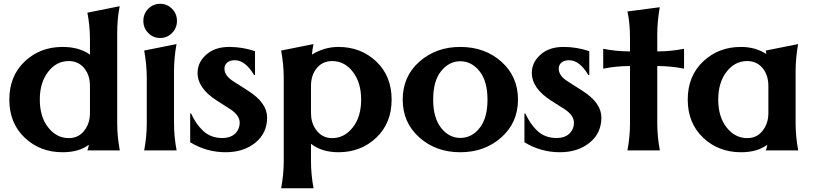

<svg xmlns="http://www.w3.org/2000/svg" viewBox="-20 -795 4304 1015"><path d="M613.3 0Q613.3 0 441.9 0Q447.8 -13.7 449.7 -29.8Q397.5 9.8 310.5 9.8Q192.4 9.8 111.3 -66.4Q29.3 -143.6 29.3 -268.6Q29.3 -393.6 111.3 -470.7Q192.4 -546.9 310.5 -546.9Q398.9 -546.9 455.6 -506.3V-583.5Q455.6 -659.2 441.9 -728L612.8 -762.2Q599.6 -698.2 599.6 -619.6V-143.6Q599.6 -73.2 613.3 0ZM343.8 -64.9Q399.9 -64.9 431.2 -112.3Q455.6 -148.4 455.6 -197.3V-339.8Q455.6 -391.6 431.2 -426.8Q399.4 -472.2 343.8 -472.2Q278.3 -472.2 234.9 -416Q190.4 -358.9 190.4 -268.6Q190.4 -177.2 234.9 -121.1Q279.3 -64.9 343.8 -64.9Z M763.7 -748.5Q789.6 -774.9 826.7 -774.9Q863.8 -774.9 889.6 -748.5Q915.5 -722.2 915.5 -684.6Q915.5 -647 889.6 -620.6Q863.8 -594.2 826.7 -594.2Q789.6 -594.2 763.7 -620.6Q737.8 -647 737.8 -684.6Q737.8 -722.2 763.7 -748.5ZM742.2 0Q755.9 -71.8 755.9 -143.6V-383.3Q755.9 -452.6 742.2 -527.8L913.1 -562Q899.9 -487.8 899.9 -419.4V-143.6Q899.9 -73.2 913.6 0Z M1172.9 9.8Q1071.8 9.8 985.4 -43V-195.3H990.2Q1015.1 -140.1 1051.3 -105.5Q1092.8 -65.4 1154.3 -65.4Q1202.6 -65.4 1227.1 -92.8Q1247.1 -115.2 1247.1 -146Q1247.1 -186 1195.8 -218.8L1127 -262.7Q1024.4 -328.1 1024.4 -409.7Q1024.4 -471.2 1079.6 -513.7Q1123 -546.9 1192.4 -546.9Q1261.7 -546.9 1328.1 -524.4V-398.4H1323.2Q1276.9 -476.6 1221.2 -476.6Q1197.3 -476.6 1183.1 -465.8Q1166.5 -453.1 1166.5 -432.1Q1166.5 -395.5 1211.9 -366.2L1293.5 -314Q1392.1 -251 1392.1 -173.3Q1392.1 -90.8 1329.1 -40Q1267.1 9.8 1172.9 9.8Z M1735.8 -64.9Q1800.3 -64.9 1844.7 -121.1Q1889.2 -177.2 1889.2 -268.6Q1889.2 -358.9 1844.7 -416Q1801.3 -472.2 1735.8 -472.2Q1680.2 -472.2 1648.4 -426.8Q1624 -391.6 1624 -339.8V-197.3Q1624 -148.4 1648.4 -112.3Q1680.7 -64.9 1735.8 -64.9ZM1769 9.8Q1681.6 9.8 1624 -34.7V56.6Q1624 128.4 1637.7 200.2H1466.3Q1480 127 1480 56.6V-383.3Q1480 -452.6 1466.3 -527.8L1637.2 -562Q1631.3 -532.7 1628.9 -506.3Q1694.3 -546.9 1769 -546.9Q1887.2 -546.9 1968.3 -470.7Q2050.3 -393.6 2050.3 -268.6Q2050.3 -143.6 1968.3 -66.4Q1887.2 9.8 1769 9.8Z M2195.8 -69.3Q2108.9 -147.5 2108.9 -268.6Q2108.9 -390.6 2196.8 -468.8Q2285.2 -546.9 2413.1 -546.9Q2543.5 -546.9 2631.3 -468.3Q2718.3 -390.1 2718.3 -268.6Q2718.3 -147 2630.4 -68.8Q2542.5 9.8 2413.1 9.8Q2283.7 9.8 2195.8 -69.3ZM2413.1 -65.9Q2475.6 -65.9 2517.6 -121.1Q2557.1 -172.9 2557.1 -268.6Q2557.1 -365.7 2515.1 -418.5Q2473.1 -471.2 2412.8 -471.2Q2352.5 -471.2 2309.6 -416Q2270 -365.2 2270 -268.6Q2270 -171.9 2312 -118.7Q2354 -65.9 2413.1 -65.9Z M2939.9 9.8Q2838.9 9.8 2752.4 -43V-195.3H2757.3Q2782.2 -140.1 2818.4 -105.5Q2859.9 -65.4 2921.4 -65.4Q2969.7 -65.4 2994.1 -92.8Q3014.2 -115.2 3014.2 -146Q3014.2 -186 2962.9 -218.8L2894 -262.7Q2791.5 -328.1 2791.5 -409.7Q2791.5 -471.2 2846.7 -513.7Q2890.1 -546.9 2959.5 -546.9Q3028.8 -546.9 3095.2 -524.4V-398.4H3090.3Q3043.9 -476.6 2988.3 -476.6Q2964.4 -476.6 2950.2 -465.8Q2933.6 -453.1 2933.6 -432.1Q2933.6 -395.5 2979 -366.2L3060.5 -314Q3159.2 -251 3159.2 -173.3Q3159.2 -90.8 3096.2 -40Q3034.2 9.8 2939.9 9.8Z M3296.9 0Q3310.5 -72.8 3310.5 -143.6V-445.8H3305.7Q3238.3 -445.8 3168.9 -432.1V-537.1Q3237.8 -523.4 3305.7 -523.4H3310.5V-589.8Q3310.5 -674.3 3296.9 -734.4L3467.8 -756.8Q3454.6 -681.2 3454.6 -614.7V-523.4H3459.5Q3525.9 -523.4 3596.2 -537.1V-432.1Q3525.4 -445.8 3459.5 -445.8H3454.6V-143.6Q3454.6 -73.2 3468.3 0Z M4199.7 0H4028.3Q4034.2 -13.7 4036.1 -29.8Q3983.9 9.8 3897 9.8Q3778.8 9.8 3697.8 -66.4Q3615.7 -143.6 3615.7 -268.6Q3615.7 -393.6 3697.8 -470.7Q3778.8 -546.9 3897 -546.9Q3972.7 -546.9 4031.2 -509.8Q4029.8 -518.6 4028.3 -527.8L4199.2 -562Q4186 -487.8 4186 -419.4V-143.6Q4186 -73.2 4199.7 0ZM3930.2 -64.9Q3986.3 -64.9 4017.6 -112.3Q4042 -148.4 4042 -197.3V-339.8Q4042 -391.6 4017.6 -426.8Q3985.8 -472.2 3930.2 -472.2Q3864.7 -472.2 3821.3 -416Q3776.9 -358.9 3776.9 -268.6Q3776.9 -177.2 3821.3 -121.1Q3865.7 -64.9 3930.2 -64.9Z"/></svg>

Font: Classica
Style: Bold
Weight: 700
Designer: Wojciech Kalinowski "wmk69" (wmk69@o2.pl)
Foundry: Wojciech Kalinowski "wmk69" (wmk69@o2.pl)
Version: Version 2.1.1; 2021-05-14